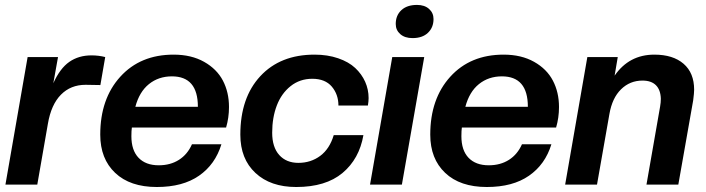

<svg xmlns="http://www.w3.org/2000/svg" viewBox="-20 -747 2857 777"><path d="M130.9 0H2L91.8 -516.1H214.8L195.8 -410.2Q222.7 -470.2 260.5 -496.6Q298.3 -522.9 350.1 -522.9Q379.4 -522.9 405.8 -516.1L386.2 -402.8L326.2 -403.8Q266.1 -403.8 226.6 -363.8Q187 -323.7 173.8 -246.1Z M614.7 9.8Q506.3 9.8 446 -47.4Q385.7 -104.5 385.7 -202.1Q385.7 -347.2 466.8 -436.5Q547.9 -525.9 682.6 -525.9Q754.4 -525.9 805.9 -496.8Q857.4 -467.8 882.1 -420.7Q906.7 -373.5 906.7 -314Q906.7 -270.5 895 -231H513.7Q511.7 -218.8 511.7 -195.8Q511.7 -138.7 540.8 -108.4Q569.8 -78.1 622.6 -78.1Q669.4 -78.1 704.1 -100.1Q738.8 -122.1 756.8 -163.1H876Q851.1 -81.5 785.4 -35.9Q719.7 9.8 614.7 9.8ZM675.8 -438Q621.6 -438 582.8 -406.7Q543.9 -375.5 527.8 -314.9H780.8Q780.8 -438 675.8 -438Z M1178.7 9.8Q1074.7 9.8 1013.7 -47.1Q952.6 -104 952.6 -202.1Q952.6 -351.6 1033.4 -438.7Q1114.3 -525.9 1252.9 -525.9Q1305.7 -525.9 1348.4 -511.2Q1391.1 -496.6 1417.5 -471.9Q1443.8 -447.3 1457.8 -416Q1471.7 -384.8 1471.7 -350.1Q1471.7 -336.9 1468.8 -319.8H1349.6Q1349.6 -364.7 1322.8 -396.5Q1295.9 -428.2 1243.7 -428.2Q1193.4 -428.2 1156 -398.4Q1118.7 -368.7 1100.1 -319.8Q1081.5 -271 1081.5 -210Q1081.5 -151.4 1110.1 -119.6Q1138.7 -87.9 1187.5 -87.9Q1237.8 -87.9 1275.9 -116.2Q1314 -144.5 1330.6 -200.2H1450.7Q1434.1 -104 1366.2 -47.1Q1298.3 9.8 1178.7 9.8Z M1606.4 0H1477.5L1567.4 -516.1H1696.8ZM1649.4 -592.8Q1618.2 -592.8 1599.9 -608.9Q1581.5 -625 1581.5 -649.9Q1581.5 -684.6 1604.2 -705.8Q1627 -727.1 1667.5 -727.1Q1698.2 -727.1 1716.3 -710.9Q1734.4 -694.8 1734.4 -669.9Q1734.4 -635.7 1711.9 -614.3Q1689.5 -592.8 1649.4 -592.8Z M1950.2 9.8Q1841.8 9.8 1781.5 -47.4Q1721.2 -104.5 1721.2 -202.1Q1721.2 -347.2 1802.2 -436.5Q1883.3 -525.9 2018.1 -525.9Q2089.8 -525.9 2141.4 -496.8Q2192.9 -467.8 2217.5 -420.7Q2242.2 -373.5 2242.2 -314Q2242.2 -270.5 2230.5 -231H1849.1Q1847.2 -218.8 1847.2 -195.8Q1847.2 -138.7 1876.2 -108.4Q1905.3 -78.1 1958 -78.1Q2004.9 -78.1 2039.6 -100.1Q2074.2 -122.1 2092.3 -163.1H2211.4Q2186.5 -81.5 2120.8 -35.9Q2055.2 9.8 1950.2 9.8ZM2011.2 -438Q1957 -438 1918.2 -406.7Q1879.4 -375.5 1863.3 -314.9H2116.2Q2116.2 -438 2011.2 -438Z M2725.1 0H2596.2L2651.4 -315.9Q2654.3 -332.5 2654.3 -347.2Q2653.3 -383.3 2634.5 -402.1Q2615.7 -420.9 2580.1 -420.9Q2529.3 -420.9 2493.4 -385.7Q2457.5 -350.6 2446.3 -286.1L2396 0H2267.1L2356.9 -516.1H2480L2467.3 -440.9Q2525.9 -525.9 2627.9 -525.9Q2703.6 -525.9 2746.3 -489Q2789.1 -452.1 2789.1 -383.8Q2789.1 -371.1 2785.2 -340.8Z"/></svg>

Font: Creato Display
Style: Bold Italic
Weight: 700
Italic angle: -10°
Version: Version 1.000